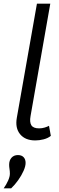

<svg xmlns="http://www.w3.org/2000/svg" viewBox="-40 -760 325 1050"><path d="M153 8Q98 8 70 -26Q42 -60 52 -116L162 -740H235L127 -125Q121 -92 131.5 -75Q142 -58 174 -58Q190 -58 204.5 -62.5Q219 -67 228 -72L238 -17Q222 -4 198.5 2Q175 8 153 8ZM-20 270Q-5 249 4.5 227.5Q14 206 14 190Q14 176 12 164Q10 152 10 141Q10 117 23 102.5Q36 88 58 88Q78 88 89 99.5Q100 111 100 131Q100 149 89 174Q78 199 60 224.5Q42 250 21 270Z"/></svg>

Font: Livvic
Style: Italic
Weight: 400
Italic angle: -10°
Designer: Jacques Le Bailly, Baron von Fonthausen
Version: Version 1.001; ttfautohint (v1.8.2)